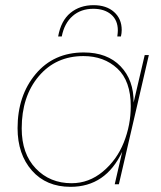

<svg xmlns="http://www.w3.org/2000/svg" viewBox="-20 -713 622 743"><path d="M205 -572Q216 -633 252.5 -663Q289 -693 342 -693Q392 -693 421.5 -666.5Q451 -640 451 -597Q451 -585 448 -572H434Q436 -588 436 -595Q436 -635 410 -657Q384 -679 341 -679Q293 -679 261 -651Q229 -623 219 -572ZM253 10Q159 10 103.5 -53Q48 -116 48 -217Q48 -343 118 -426.5Q188 -510 304 -510Q395 -510 446.5 -456.5Q498 -403 497 -316L540 -500H556L440 0H424L453 -126Q389 10 253 10ZM257 -4Q324 -4 378 -49Q432 -94 459 -161.5Q486 -229 486 -302Q486 -400 434 -448Q382 -496 303 -496Q196 -496 130 -418Q64 -340 64 -216Q64 -118 118.5 -61Q173 -4 257 -4Z"/></svg>

Font: Elaine Sans Thin
Style: Italic
Weight: 250
Italic angle: -13°
Designer: Wei Huang
Foundry: Wei Huang
Version: Version 2.001;December 24, 2019;FontCreator 12.0.0.2547 64-b